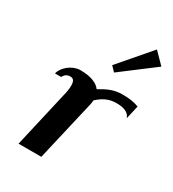

<svg xmlns="http://www.w3.org/2000/svg" viewBox="-175 -815 825 913"><g transform="rotate(30 237.5 -358.5)"><path d="M416 -717 269 -546 294 -520 475 -657ZM455 -362 472 -436C449 -445 420 -450 383 -450C335 -450 304 -435 262 -410C245 -434 209 -450 150 -450C107 -450 61 -413 53 -376H87C95 -393 108 -400 124 -400C143 -400 149 -386 149 -364C149 -348 146 -327 140 -305L70 0H195L273 -336L276 -357C306 -384 335 -400 378 -400C415 -400 446 -391 455 -362Z"/></g></svg>

Font: Pfennig
Style: BoldItalic
Weight: 700
Italic angle: -13°
Version: Version 20100423